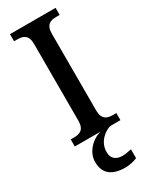

<svg xmlns="http://www.w3.org/2000/svg" viewBox="-242 -766 837 1057"><g transform="rotate(-30 176.5 -237.0)"><path d="M32 0H196C139 14 86 68 86 130C86 206 134 240 217 240C237 240 272 234 292 224V168C270 173 250 176 233 176C196 176 168 157 168 115C168 52 216 13 256 0H322V-45H301C264 -45 233 -56 233 -113V-600C233 -659 263 -669 301 -669H322V-714H32V-669H52C89 -669 120 -659 120 -601V-113C120 -55 89 -45 52 -45H32Z"/></g></svg>

Font: Noto Serif Bengali SemiCondensed
Style: Regular
Weight: 400
Width: 4
Designer: Juan Bruce, Universal Thirst, Indian Type Foundry and the Monotype Design Team.
Foundry: Monotype Imaging Inc.
Version: Version 2.003